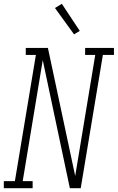

<svg xmlns="http://www.w3.org/2000/svg" viewBox="-54 -986 617 1006"><path d="M-34 0V-37H24L134 -698H81V-735H197L340 -64L445 -698H392V-735H543V-698H485L369 0H312L170 -671L65 -37H117V0ZM334 -806 234 -944 270 -966 364 -824Z"/></svg>

Font: Iosevka Slab XLtObl
Style: Regular
Weight: 200
Italic angle: -9°
Monospace: yes
Designer: Belleve Invis
Foundry: Belleve Invis
Version: Version 11.1.1; ttfautohint (v1.8.3)